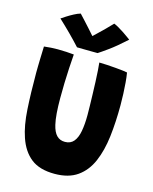

<svg xmlns="http://www.w3.org/2000/svg" viewBox="-133 -994 873 1096"><g transform="rotate(15 303.0 -446.0)"><path d="M297 15.5Q208 15.5 157.2 -24.5Q106.5 -64.5 81.5 -138.5Q58.5 -205 52.8 -300.2Q47 -395.5 47 -515.5Q47 -534 47.5 -554Q48 -574 48.5 -594.8Q49 -615.5 49.8 -635Q50.5 -654.5 51 -671Q71.5 -673.5 92.5 -674.8Q113.5 -676 132.5 -676Q158 -676 183 -674.5Q208 -673 227.5 -671Q224.5 -633.5 222 -589.5Q219.5 -545.5 218.2 -499.8Q217 -454 217 -411Q217 -361 220 -322.2Q223 -283.5 229.5 -256Q239 -215 258 -195.5Q277 -176 307 -176Q340 -176 358.8 -198.5Q377.5 -221 385 -262Q392.5 -303 392.5 -357.5Q392.5 -377.5 391.8 -409.2Q391 -441 390 -478.2Q389 -515.5 387.5 -552Q386 -588.5 384 -618.2Q382 -648 380 -664.5Q400 -664.5 426.2 -662.8Q452.5 -661 478.2 -659Q504 -657 523 -654.5Q542 -652 547.5 -650.5Q552 -624 554.5 -592.8Q557 -561.5 558.5 -528Q560 -494.5 560 -461Q560 -361.5 549.8 -275Q539.5 -188.5 511.5 -123.2Q483.5 -58 431.5 -21.2Q379.5 15.5 297 15.5ZM405 -901Q418 -896 434.5 -886.2Q451 -876.5 467.2 -865.8Q483.5 -855 495.5 -846Q507.5 -837 511 -834.5Q452 -781 412.2 -752.5Q372.5 -724 356.5 -714Q345.5 -714 322.5 -714.2Q299.5 -714.5 275 -714.8Q250.5 -715 234.5 -715.5Q202.5 -750.5 169.8 -783.2Q137 -816 100.5 -850Q111.5 -857.5 129.5 -869Q147.5 -880.5 167.8 -891.2Q188 -902 205.5 -907Q221.5 -890 237.5 -872.5Q253.5 -855 267.5 -839.5Q281.5 -824 291.5 -812.5Q301.5 -801 306 -796H298Q305 -802 323.5 -819.8Q342 -837.5 364.5 -859.5Q387 -881.5 405 -901Z"/></g></svg>

Font: Grandstander Thin
Style: Bold
Weight: 700
Version: Version 1.200